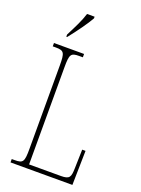

<svg xmlns="http://www.w3.org/2000/svg" viewBox="-171 -1005 791 1079"><g transform="rotate(20 224.0 -465.5)"><path d="M89 -784V-771H94C132 -818 181 -886 200 -921V-931H155C141 -886 119 -843 89 -784ZM36 0H406L410 -205H390L387 -94C386 -39 380 -25 328 -25H138V-606C138 -683 144 -694 194 -694H216V-714H36V-694H54C104 -694 110 -683 110 -606V-108C110 -31 104 -20 54 -20H36Z"/></g></svg>

Font: Noto Serif ExtraCondensed Thin
Style: Regular
Weight: 100
Width: 2
Designer: Monotype Design Team
Foundry: Monotype Imaging Inc.
Version: Version 2.013